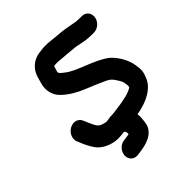

<svg xmlns="http://www.w3.org/2000/svg" viewBox="-179 -576 844 844"><g transform="rotate(-45 242.5 -154.0)"><path d="M194.6 -41C194 -41 185 -42.4 171.9 -46.8C151.1 -53.8 144.2 -76.8 130.4 -107.9L126.5 -116.7C123.7 -124.9 114 -135.3 102.8 -138.3C77.4 -144.9 51.3 -127.4 42.7 -104.6C38.9 -94.6 38.3 -81.7 42.1 -73.1L46.3 -63.6C54.1 -43.5 64.4 -20.2 79.7 1.1C97.4 27.5 140.3 48 179.5 48C195.9 48 206.7 46.1 219.2 44.6C223.4 49.5 227.3 52.7 225.5 66.4C224 66.7 218 67.5 213.4 68.3L192.5 71.2C163.7 74.7 147.2 101.2 146.7 121.2C146.3 141 160.8 163.4 190.2 159.8L211.9 156.7C229 154.4 245.2 150.9 263.9 142.8C287.4 133.1 308.2 113.1 312.3 87C315.3 68.2 317.5 50 315.3 32.3C348.9 26.4 382.5 16.1 411.6 -3.1C442.8 -24.9 451.8 -44.2 460.7 -70.5C468.2 -92.8 463.4 -112.6 461.8 -125.9C456.2 -165.4 430.5 -205.7 405.6 -228.5C405.3 -228.8 404.7 -229.3 404.3 -229.6C349.2 -272.1 267.1 -287.5 222.3 -320.8C201.5 -336.3 195 -342.3 197.8 -350.7C201.2 -360.8 203.4 -370.5 205.7 -377C214.2 -378 222.4 -378.7 230.7 -378.1C245.3 -377.1 317 -371.2 332.2 -369.3L362 -363.5C381 -359 399.4 -357 421.1 -357H433.1C457.4 -357 480.2 -376.7 484.1 -401C487.7 -424.1 473.2 -446 447.1 -446H435.1C417.7 -446 410.6 -447 393.6 -450.5C362.2 -456.6 346.5 -459.5 303.2 -462.9C265.4 -465.9 252 -470.8 215.5 -465.9C190.1 -463.9 164.6 -457.5 142.2 -433.2C123.3 -412.7 118.2 -386 112.8 -365.7C100 -328.2 112 -290.9 132.2 -271.2C162 -239.3 206 -217.8 250 -200.5C276.1 -190.5 298.4 -179.5 322.7 -169C339.4 -160.6 346 -154.3 358.5 -134.6C371.8 -113.1 372.4 -111 374.9 -84.6C374.7 -83.6 374.2 -81.1 372.9 -76.9C350.9 -62.1 309 -53.7 266.8 -48.8C252.8 -47.3 239.6 -45 236.1 -45H227.1C218.8 -45 203.5 -41.2 194.6 -41Z"/></g></svg>

Font: Just Breathe
Style: BdObl3
Weight: 400
Foundry: Cannot Into Space Fonts
Version: Version 0.72